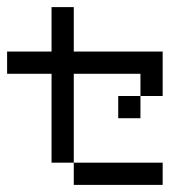

<svg xmlns="http://www.w3.org/2000/svg" viewBox="-20 -520 540 540"><path d="M250 0V-62.5H312.5V0ZM312.5 0V-62.5H375V0ZM250 -312.5V-375H312.5V-312.5ZM312.5 -312.5V-375H375V-312.5ZM125 -250V-312.5H187.5V-250ZM125 -187.5V-250H187.5V-187.5ZM125 -125V-187.5H187.5V-125ZM125 -62.5V-125H187.5V-62.5ZM187.5 0V-62.5H250V0ZM187.5 -312.5V-375H250V-312.5ZM0 -312.5V-375H62.5V-312.5ZM62.5 -312.5V-375H125V-312.5ZM125 -312.5V-375H187.5V-312.5ZM125 -375V-437.5H187.5V-375ZM125 -437.5V-500H187.5V-437.5ZM375 -312.5V-375H437.5V-312.5ZM375 -250V-312.5H437.5V-250ZM312.5 -187.5V-250H375V-187.5ZM375 0V-62.5H437.5V0Z"/></svg>

Font: AprilSans
Style: Regular
Weight: 400
Designer: typesprite
Version: Version 1.001;PS 001.001;hotconv 1.0.88;makeotf.lib2.5.64775